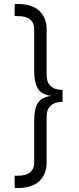

<svg xmlns="http://www.w3.org/2000/svg" viewBox="-20 -802 391 955"><path d="M289 -355H291V-295H289Q252 -295 232 -276Q212 -257 212 -224V4Q212 65 175.5 99Q139 133 71 133H53V72H68Q150 72 150 6V-203Q150 -260 168.5 -289.5Q187 -319 235 -325Q187 -331 168.5 -361.5Q150 -392 150 -450V-656Q150 -722 68 -722H53V-782H71Q139 -782 175.5 -748Q212 -714 212 -654V-426Q212 -393 232 -374Q252 -355 289 -355Z"/></svg>

Font: Khand
Style: Regular
Weight: 400
Designer: Devanagari: Sanchit Sawaria, Jyotish Sonowal; Latin: Satya Rajpurohit
Foundry: Indian Type Foundry
Version: Version 1.100;PS 1.0;hotconv 1.0.78;makeotf.lib2.5.61930; tt